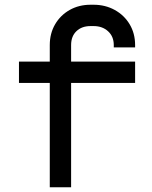

<svg xmlns="http://www.w3.org/2000/svg" viewBox="-20 -790 640 810"><path d="M550 -440H280V0H190V-440H60V-530H190V-600Q190 -649 212.5 -687.5Q235 -726 274 -748Q313 -770 362 -770H375Q424 -770 464 -748Q504 -726 527 -687.5Q550 -649 550 -600V-590H460V-600Q460 -636 436 -658Q412 -680 375 -680H362Q325 -680 302.5 -658.5Q280 -637 280 -600V-530H550Z"/></svg>

Font: Fliege Mono Thin
Style: Regular
Weight: 100
Version: Version 0.020;Glyphs 3.3 (3306)